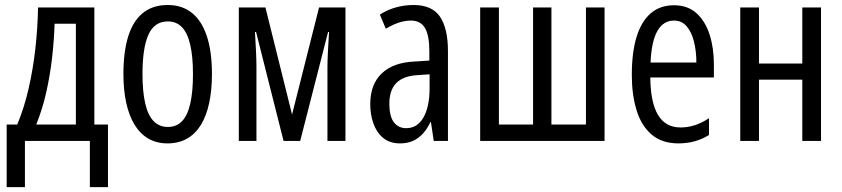

<svg xmlns="http://www.w3.org/2000/svg" viewBox="-20 -566 3382 771"><path d="M358.9 -536.1V-65.9H413.6V185.5H340.8V0H80.1V185.5H6.8V-65.9H49.3Q77.1 -132.8 95 -210.7Q112.8 -288.6 122.1 -371.6Q131.3 -454.6 132.8 -536.1ZM284.7 -470.7H199.2Q197.3 -406.7 189.5 -336.9Q181.6 -267.1 166.3 -197.8Q150.9 -128.4 125.5 -65.9H284.7Z M831.1 -268.6Q831.1 -205.1 820.3 -153.8Q809.6 -102.5 787.6 -65.9Q765.6 -29.3 731.9 -9.8Q698.2 9.8 652.3 9.8Q608.4 9.8 575.2 -9.8Q542 -29.3 520 -65.7Q498 -102.1 486.8 -153.6Q475.6 -205.1 475.6 -268.6Q475.6 -357.4 494.6 -419.2Q513.7 -481 553.2 -513.4Q592.8 -545.9 653.8 -545.9Q710.9 -545.9 750.5 -514.4Q790 -482.9 810.5 -421.1Q831.1 -359.4 831.1 -268.6ZM552.2 -268.6Q552.2 -198.7 563 -151.4Q573.7 -104 596.4 -80.1Q619.1 -56.2 654.3 -56.2Q689 -56.2 711.2 -79.6Q733.4 -103 744.1 -150.1Q754.9 -197.3 754.9 -268.6Q754.9 -338.4 744.1 -385.5Q733.4 -432.6 711.2 -456.3Q689 -480 653.8 -480Q600.1 -480 576.2 -427Q552.2 -374 552.2 -268.6Z M1367.2 -536.1V0H1294.9V-295.9Q1294.9 -318.8 1296.6 -354.7Q1298.3 -390.6 1301.3 -437.5H1297.4L1185.5 0H1118.7L1008.3 -437.5H1003.9Q1006.3 -396.5 1008.1 -358.6Q1009.8 -320.8 1009.8 -297.9V0H939V-536.1H1045.9L1152.8 -106L1261.2 -536.1Z M1641.1 -545.9Q1715.3 -545.9 1747.1 -498.5Q1778.8 -451.2 1778.8 -361.3V0H1721.7L1710.4 -76.2H1708.5Q1695.8 -48.8 1678.2 -29.5Q1660.6 -10.3 1638.2 -0.2Q1615.7 9.8 1586.4 9.8Q1544.9 9.8 1518.6 -12.2Q1492.2 -34.2 1479.5 -70.1Q1466.8 -106 1466.8 -147.5Q1466.8 -227.1 1512.7 -271Q1558.6 -314.9 1643.1 -318.8L1704.1 -322.8V-359.4Q1704.1 -423.8 1686.5 -453.6Q1668.9 -483.4 1629.9 -483.4Q1607.4 -483.4 1582.8 -475.6Q1558.1 -467.8 1529.3 -450.7L1505.4 -507.3Q1535.6 -526.9 1570.1 -536.4Q1604.5 -545.9 1641.1 -545.9ZM1705.1 -267.6 1655.3 -264.2Q1598.6 -260.7 1571 -232.2Q1543.5 -203.6 1543.5 -149.4Q1543.5 -99.1 1561.5 -75.2Q1579.6 -51.3 1611.3 -51.3Q1655.8 -51.3 1680.4 -94.2Q1705.1 -137.2 1705.1 -212.9Z M2407.7 -536.1V0H1908.2V-536.1H1983.4V-65.9H2120.6V-536.1H2194.3V-65.9H2333V-536.1Z M2686.5 -544.9Q2741.2 -544.9 2776.6 -513.2Q2812 -481.4 2829.3 -427.7Q2846.7 -374 2846.7 -308.1V-254.9H2591.3Q2592.3 -154.8 2622.3 -104.5Q2652.3 -54.2 2712.9 -54.2Q2741.7 -54.2 2769.5 -63Q2797.4 -71.8 2827.1 -91.3V-23.9Q2799.3 -6.8 2769 1.5Q2738.8 9.8 2704.6 9.8Q2637.7 9.8 2596.2 -26.1Q2554.7 -62 2535.9 -124.3Q2517.1 -186.5 2517.1 -265.1Q2517.1 -355 2536.1 -417.5Q2555.2 -480 2593 -512.5Q2630.9 -544.9 2686.5 -544.9ZM2686.5 -483.4Q2644 -483.4 2620.1 -442.1Q2596.2 -400.9 2592.3 -314.9H2776.4Q2776.4 -360.4 2766.8 -398.7Q2757.3 -437 2737.5 -460.2Q2717.8 -483.4 2686.5 -483.4Z M3027.8 -536.1V-311H3201.7V-536.1H3276.9V0H3201.7V-246.1H3027.8V0H2952.6V-536.1Z"/></svg>

Font: Open Sans Condensed
Style: Regular
Weight: 400
Width: 3
Designer: Monotype Design Team
Foundry: Monotype Imaging Inc.
Version: Version 3.000